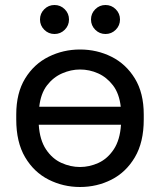

<svg xmlns="http://www.w3.org/2000/svg" viewBox="-20 -738 640 768"><path d="M300 10Q233 10 174.5 -19.5Q116 -49 80.5 -109Q45 -169 45 -260V-280Q45 -366 80.5 -424Q116 -482 174.5 -511Q233 -540 300 -540Q368 -540 426 -511Q484 -482 519.5 -424Q555 -366 555 -280V-260Q555 -169 519.5 -109Q484 -49 426 -19.5Q368 10 300 10ZM300 -70Q338 -70 374 -86.5Q410 -103 435 -140.5Q460 -178 464 -239H135Q139 -178 164 -140.5Q189 -103 225.5 -86.5Q262 -70 300 -70ZM300 -460Q264 -460 228.5 -444.5Q193 -429 168 -396.5Q143 -364 137 -311H463Q457 -364 432 -396.5Q407 -429 372.5 -444.5Q338 -460 300 -460ZM198 -602Q174 -602 157 -619Q140 -636 140 -660Q140 -684 157 -701Q174 -718 198 -718Q222 -718 239 -701Q256 -684 256 -660Q256 -636 239 -619Q222 -602 198 -602ZM402 -602Q378 -602 361 -619Q344 -636 344 -660Q344 -684 361 -701Q378 -718 402 -718Q426 -718 443 -701Q460 -684 460 -660Q460 -636 443 -619Q426 -602 402 -602Z"/></svg>

Font: Golos Text
Style: Regular
Weight: 400
Designer: A.Korolkova, Vitaly Kuzmin
Foundry: ParaType Ltd
Version: Version 2.004